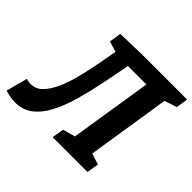

<svg xmlns="http://www.w3.org/2000/svg" viewBox="-198 -901 1111 1111"><g transform="rotate(45 357.5 -346.0)"><path d="M54 12Q15 12 -30 -2L5 -133Q24 -127 41 -127Q83 -127 113.5 -158Q144 -189 167 -240.5Q190 -292 206 -355Q222 -418 234.5 -483Q247 -548 257 -606L192 -626L203 -699L378 -704H745L734 -631L658 -606L578 -95L646 -73L634 0H349L361 -73L437 -94L517 -599H366Q349 -509 331 -421Q313 -333 290.5 -255Q268 -177 236 -116.5Q204 -56 159.5 -22Q115 12 54 12Z"/></g></svg>

Font: Bitter
Style: Bold Italic
Weight: 700
Italic angle: -9°
Designer: Sol Matas, and Bitter project Authors
Foundry: Sol Matas
Version: Version 2.001